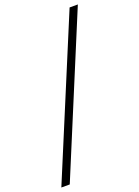

<svg xmlns="http://www.w3.org/2000/svg" viewBox="-228 -854 802 1105"><g transform="rotate(-20 173.0 -301.0)"><path d="M-52 177 347 -780.5H397.5L-0.5 177Z"/></g></svg>

Font: Merriweather 120pt ExtraBold
Style: Italic
Weight: 800
Italic angle: -7.8°
Version: Version 2.101